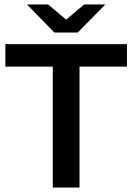

<svg xmlns="http://www.w3.org/2000/svg" viewBox="-20 -842 593 862"><path d="M217 -543H4V-644H550V-543H337V0H217ZM453 -822 329 -696H224L101 -822H196L277 -754L358 -822Z"/></svg>

Font: Montserrat Ace
Style: Bold
Weight: 600
Designer: Julieta Ulanovsky
Foundry: Julieta Ulanovsky
Version: Version 1